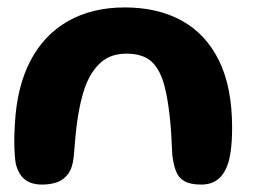

<svg xmlns="http://www.w3.org/2000/svg" viewBox="-20 -486 697 517"><path d="M93.5 11Q65 11 47.8 -2Q30.5 -15 22.5 -44.5Q20.5 -57 19.5 -72.5Q18.5 -88 18.5 -107.8Q18.5 -127.5 20 -150.5Q25 -251 61.5 -321.5Q98 -392 163 -429Q228 -466 316 -466Q404.5 -466 469.2 -430.5Q534 -395 569.5 -323.2Q605 -251.5 605 -142.5Q605 -123.5 604 -107.2Q603 -91 601 -77.2Q599 -63.5 596 -52Q586.5 -19.5 568.2 -4.2Q550 11 522 11Q492.5 11 476.5 1.8Q460.5 -7.5 453.8 -25.2Q447 -43 444 -68.5Q442.5 -102.5 440.8 -129.2Q439 -156 436.5 -177Q434 -198 431 -216.2Q428 -234.5 423.5 -252Q412.5 -296.5 389.2 -319Q366 -341.5 320.5 -341.5Q277.5 -341.5 250.8 -317.2Q224 -293 208.5 -250Q202 -231 197.2 -210.2Q192.5 -189.5 189 -166.5Q185.5 -143.5 183.2 -118Q181 -92.5 178.5 -64Q175.5 -34 163.5 -17.8Q151.5 -1.5 133.5 4.8Q115.5 11 93.5 11Z"/></svg>

Font: Gluten Thin Medium
Style: Regular
Weight: 500
Version: Version 1.300